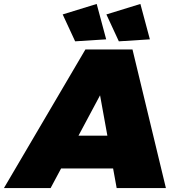

<svg xmlns="http://www.w3.org/2000/svg" viewBox="-85 -951 904 971"><path d="M505 0 487 -99H224L171 0H-65L347 -701H585L754 0ZM312 -265H458L421 -469ZM404 -931 452 -752 295 -742 232 -878ZM625 -931 673 -752 516 -742 453 -878Z"/></svg>

Font: Gontserrat Black
Style: Italic
Weight: 900
Italic angle: -11.3°
Designer: Julieta Ulanovsky
Foundry: Julieta Ulanovsky
Version: Version 6.001